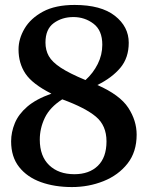

<svg xmlns="http://www.w3.org/2000/svg" viewBox="-20 -744 604 777"><path d="M271 13Q201 13 145.5 -7Q90 -27 57.5 -68Q25 -109 25 -172Q25 -209 40 -245.5Q55 -282 90.5 -312.5Q126 -343 188 -365Q111 -404 83 -446Q55 -488 55 -544Q55 -587 79.5 -628.5Q104 -670 154 -697Q204 -724 282 -724Q389 -724 445 -680Q501 -636 501 -571Q501 -510 467 -469.5Q433 -429 374 -400Q465 -360 499 -308Q533 -256 533 -199Q533 -129 496 -82Q459 -35 399 -11Q339 13 271 13ZM326 -420Q357 -448 375.5 -485Q394 -522 394 -563Q394 -621 358.5 -648Q323 -675 277 -675Q231 -675 197.5 -650.5Q164 -626 164 -572Q164 -541 177.5 -517Q191 -493 226 -470Q261 -447 326 -420ZM281 -39Q341 -39 376 -73Q411 -107 411 -172Q411 -236 368 -272Q325 -308 232 -342Q182 -310 161.5 -267.5Q141 -225 141 -179Q141 -112 179 -75.5Q217 -39 281 -39Z"/></svg>

Font: Literata 36pt Medium
Style: Regular
Weight: 500
Designer: Latin by Veronika Burian and Jose Scaglione. Greek by Irene Vlachou. Cyrillic by Vera Evstafieva.
Foundry: TypeTogether
Version: Version 3.002